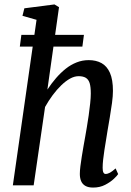

<svg xmlns="http://www.w3.org/2000/svg" viewBox="-20 -837 592 867"><path d="M400.5 10Q379 10 365.8 2.5Q352.5 -5 346.5 -18.8Q340.5 -32.5 340.5 -51.5Q340.5 -66 343 -86.2Q345.5 -106.5 349.2 -129.5Q353 -152.5 357 -176.2Q361 -200 365 -221Q368 -238 372.2 -263Q376.5 -288 380.5 -316Q384.5 -344 387.2 -370Q390 -396 390 -414.5Q390 -445 384.8 -461.8Q379.5 -478.5 367.2 -485.8Q355 -493 335 -493Q316 -493 296.2 -482Q276.5 -471 256.8 -452Q237 -433 218.2 -407.8Q199.5 -382.5 183.5 -354L132 0H38L145 -747.5L81.5 -765.5L90 -799.5L226 -817L246.5 -804.5L194 -432.5Q212.5 -460.5 233.2 -484.5Q254 -508.5 277 -526.8Q300 -545 326 -555.2Q352 -565.5 380.5 -565.5Q414 -565.5 438.5 -552Q463 -538.5 476.5 -508Q490 -477.5 490 -426.5Q490 -404 485.8 -372.2Q481.5 -340.5 475.8 -307Q470 -273.5 465.5 -246.5Q462.5 -227 458.8 -204.5Q455 -182 451.5 -159.5Q448 -137 445.8 -116.5Q443.5 -96 443.5 -79Q443.5 -64.5 447 -58Q450.5 -51.5 456.5 -51.5Q466 -51.5 476.5 -57.2Q487 -63 502 -76.5L513.5 -51Q510 -44.5 494.5 -29.8Q479 -15 455 -2.5Q431 10 400.5 10ZM76.5 -679.5H359L352 -626.5H69.5Z"/></svg>

Font: Merriweather 24pt SemiCondensed
Style: Italic
Weight: 400
Width: 4
Italic angle: -7.8°
Designer: Eben Sorkin
Foundry: Eben Sorkin
Version: Version 2.101